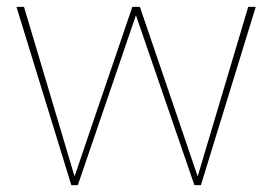

<svg xmlns="http://www.w3.org/2000/svg" viewBox="-20 -540 794 560"><path d="M28 -520H50L197 -27H198L251 -183L366 -520H388L503 -183L556 -27H557L704 -520H726L566 0H547L377 -494H376L207 0H188Z"/></svg>

Font: Murecho Thin
Style: Regular
Weight: 100
Designer: Neil Summerour
Foundry: Positype
Version: Version 1.010